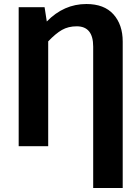

<svg xmlns="http://www.w3.org/2000/svg" viewBox="-20 -728 698 956"><path d="M410 -708Q499 -708 545 -656.5Q591 -605 591 -521V208H444V-496Q444 -597 362 -597Q320 -597 288.5 -579Q257 -561 220 -522V0H73V-692H202L213 -621Q298 -708 410 -708Z"/></svg>

Font: Fira Sans SemiBold
Style: Regular
Weight: 600
Designer: bBox Type GmbH & Carrois Corporate GbR & Edenspiekermann AG
Foundry: bBox Type GmbH & Carrois Corporate GbR & Edenspiekermann AG
Version: Version 4.301;PS 004.301;hotconv 1.0.88;makeotf.lib2.5.64775